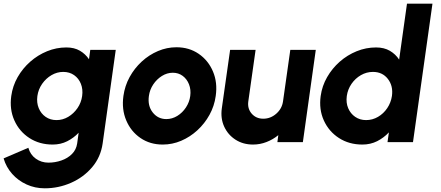

<svg xmlns="http://www.w3.org/2000/svg" viewBox="-66 -770 2388 1040"><path d="M423 -500H561L490 7Q479.5 81 433 135.8Q386.5 190.5 318.8 220.2Q251 250 176.5 250Q123.5 250 78 229.2Q32.5 208.5 0 172Q-32.5 135.5 -46.5 88L87.5 30.5Q98 68 128 89.5Q158 111 196.5 111Q232.5 111 266.5 99.2Q300.5 87.5 323.8 64.2Q347 41 352 7L360 -51Q333 -22.5 297.8 -4.8Q262.5 13 219.5 13Q147.5 13 93 -22.5Q38.5 -58 11.8 -117.8Q-15 -177.5 -5 -250Q2.5 -304.5 29.5 -352Q56.5 -399.5 97.8 -435.8Q139 -472 189.2 -492.5Q239.5 -513 293.5 -513Q336.5 -513 366.8 -495.2Q397 -477.5 416 -449ZM240 -119.5Q274 -119.5 303.8 -137.2Q333.5 -155 353.8 -184.5Q374 -214 379 -250Q384 -286 372.2 -315.8Q360.5 -345.5 335.5 -363Q310.5 -380.5 276.5 -380.5Q243 -380.5 213 -363Q183 -345.5 162.2 -315.8Q141.5 -286 136.5 -250Q131.5 -214 143.8 -184.2Q156 -154.5 181.2 -137Q206.5 -119.5 240 -119.5Z M815.5 13Q746.5 13 694.8 -22.5Q643 -58 617.8 -117.8Q592.5 -177.5 602.5 -250Q610 -305 636.2 -352.8Q662.5 -400.5 702 -436.8Q741.5 -473 789.8 -493.5Q838 -514 889.5 -514Q958.5 -514 1010.2 -478.5Q1062 -443 1087.5 -383Q1113 -323 1102.5 -250Q1095 -195.5 1068.8 -148Q1042.5 -100.5 1003 -64.2Q963.5 -28 915.5 -7.5Q867.5 13 815.5 13ZM835 -125Q866.5 -125 894.5 -142.2Q922.5 -159.5 941.2 -188Q960 -216.5 964.5 -250Q969 -284.5 957.8 -313.2Q946.5 -342 923.5 -359Q900.5 -376 870 -376Q839 -376 811 -358.5Q783 -341 764 -312.5Q745 -284 740.5 -250Q733 -197 761.2 -161Q789.5 -125 835 -125Z M1135.5 -183 1180.5 -500H1318.5L1279 -221Q1273.5 -181.5 1297.5 -154.2Q1321.5 -127 1360 -127Q1399.5 -127 1430.5 -154.2Q1461.5 -181.5 1467 -221L1506.5 -500H1644.5L1574.5 0H1436.5L1441.5 -38Q1413 -14.5 1377.8 -0.8Q1342.5 13 1304.5 13Q1250.5 13 1209.5 -13.5Q1168.5 -40 1148.2 -84.5Q1128 -129 1135.5 -183Z M2138.5 -750H2276.5L2171 0H2033L2040.5 -53Q2013 -23.5 1976.8 -5.2Q1940.5 13 1897 13Q1824.5 13 1769.8 -22.5Q1715 -58 1688 -117.8Q1661 -177.5 1671 -250Q1678.5 -304.5 1705.8 -352Q1733 -399.5 1774.2 -435.8Q1815.5 -472 1866 -492.5Q1916.5 -513 1971 -513Q2014.5 -513 2045.8 -494.8Q2077 -476.5 2096 -447ZM1917 -119.5Q1951.5 -119.5 1981.5 -137Q2011.5 -154.5 2031.5 -184.2Q2051.5 -214 2057 -250Q2064.5 -304.5 2035 -342.5Q2005.5 -380.5 1954 -380.5Q1919.5 -380.5 1889 -363Q1858.5 -345.5 1838 -315.8Q1817.5 -286 1812.5 -250Q1807.5 -213.5 1820 -184Q1832.5 -154.5 1858 -137Q1883.5 -119.5 1917 -119.5Z"/></svg>

Font: Urbanist ExtraBold
Style: Italic
Weight: 800
Italic angle: -8°
Designer: Corey Hu
Foundry: Corey Hu
Version: Version 1.321; ttfautohint (v1.8.4.7-5d5b)